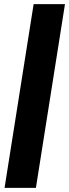

<svg xmlns="http://www.w3.org/2000/svg" viewBox="-20 -725 333 925"><path d="M2 180 142 -705H293L153 180Z"/></svg>

Font: Mulish ExtraLight ExtraBold
Style: Italic
Weight: 800
Italic angle: -9°
Version: Version 3.603